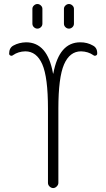

<svg xmlns="http://www.w3.org/2000/svg" viewBox="-20 -955 540 975"><path d="M304.7 -910.2Q304.7 -919.9 312.5 -927.2Q320.3 -934.6 330.1 -934.6Q339.8 -934.6 347.7 -927.2Q355.5 -919.9 355.5 -910.2V-835Q355.5 -824.2 347.7 -816.9Q339.8 -809.6 330.1 -809.6Q320.3 -809.6 312.5 -816.9Q304.7 -824.2 304.7 -835ZM144.5 -910.2Q144.5 -919.9 152.3 -927.2Q160.2 -934.6 169.9 -934.6Q179.7 -934.6 187.5 -927.2Q195.3 -919.9 195.3 -910.2V-835Q195.3 -824.2 187.5 -816.9Q179.7 -809.6 169.9 -809.6Q160.2 -809.6 152.3 -816.9Q144.5 -824.2 144.5 -835ZM45.9 -674.8Q40 -669.9 33.2 -672.9Q26.4 -675.8 26.4 -682.6Q26.4 -711.9 47.9 -723.6Q76.2 -739.3 112.3 -740.2Q220.7 -740.2 249 -583Q249 -581.1 250 -581.1Q251 -581.1 251 -583Q280.3 -740.2 387.7 -740.2Q423.8 -740.2 452.1 -723.6Q474.6 -711.9 473.6 -682.6Q473.6 -675.8 466.8 -672.9Q460 -669.9 454.1 -674.8Q427.7 -693.4 391.6 -694.3Q334 -694.3 305.2 -627.9Q276.4 -561.5 276.4 -403.3V-26.4Q276.4 -16.6 268.1 -8.3Q259.8 0 250 0Q240.2 0 231.9 -7.8Q223.6 -15.6 223.6 -26.4V-403.3Q223.6 -562.5 194.8 -628.4Q166 -694.3 108.4 -694.3Q72.3 -693.4 45.9 -674.8Z"/></svg>

Font: Rounded Mgen+ 1mn light
Style: Regular
Weight: 200
Designer: [Source Han Sans]
Ryoko NISHIZUKA  (kana & ideographs); Paul D. Hunt (Latin, Greek & Cyrillic); Wenlong ZHANG  (bopomofo
Version: Version 1.059.20150602